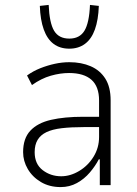

<svg xmlns="http://www.w3.org/2000/svg" viewBox="-20 -753 559 781"><path d="M227 8Q181 8 146.5 -12.5Q112 -33 93 -65.5Q74 -98 74 -134Q74 -190 103.5 -221.5Q133 -253 187.5 -265.5Q242 -278 318 -278H393V-236H320Q269 -236 231 -231.5Q193 -227 169 -215.5Q145 -204 133 -184Q121 -164 121 -134Q121 -86 153.5 -61Q186 -36 229 -36Q266 -36 302 -57.5Q338 -79 360.5 -115.5Q383 -152 383 -196V-344Q383 -401 352 -428.5Q321 -456 261 -456Q225 -456 186.5 -445Q148 -434 110 -407L90 -446Q115 -464 144 -475.5Q173 -487 203 -493.5Q233 -500 262 -500Q311 -500 349 -483.5Q387 -467 408.5 -433Q430 -399 430 -345V0H386V-105H382Q368 -78 345.5 -51.5Q323 -25 293 -8.5Q263 8 227 8ZM262 -555Q224 -555 198 -574.5Q172 -594 158 -633Q144 -672 142 -729L178 -733Q181 -660 200 -628Q219 -596 262 -596Q304 -596 323.5 -628Q343 -660 346 -733L382 -729Q380 -672 366 -633Q352 -594 325.5 -574.5Q299 -555 262 -555Z"/></svg>

Font: Nunito Sans 7pt Condensed ExtraLight
Style: Regular
Weight: 250
Width: 3
Designer: Vernon Adams
Foundry: Vernon Adams
Version: Version 3.101;gftools[0.9.27]